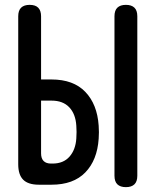

<svg xmlns="http://www.w3.org/2000/svg" viewBox="-20 -760 640 790"><path d="M149 -433H192Q282 -433 331 -382Q380 -331 386 -243Q387 -229 387 -216Q387 -203 386 -189Q380 -101 331 -50.5Q282 0 192 0H140Q96 0 75.5 -20.5Q55 -41 55 -84V-693Q55 -717 67 -728.5Q79 -740 102 -740Q126 -740 137.5 -728Q149 -716 149 -693ZM149 -129Q149 -108 159.5 -97.5Q170 -87 190 -87H196Q241 -87 266 -115.5Q291 -144 294 -190Q295 -204 295 -217Q295 -230 294 -243Q291 -291 265 -318.5Q239 -346 192 -346H149ZM498 10Q475 10 463 -1.5Q451 -13 451 -37V-693Q451 -717 463 -728.5Q475 -740 498 -740Q521 -740 533 -728.5Q545 -717 545 -693V-37Q545 -13 533 -1.5Q521 10 498 10Z"/></svg>

Font: Maple Mono Normal NL Medium
Style: Regular
Weight: 500
Monospace: yes
Designer: subframe7536
Version: Version 7.000